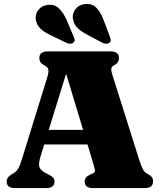

<svg xmlns="http://www.w3.org/2000/svg" viewBox="-20 -963 828 983"><path d="M259 -34Q259 0 216.5 0H56.5Q14 0 14 -34Q14 -54 36.5 -68L47 -74.5Q63.5 -84.5 72.8 -99.2Q82 -114 93 -150.5L221 -564Q230 -593.5 227.5 -606.8Q225 -620 207 -628.5Q193 -635.5 187.2 -644.5Q181.5 -653.5 181.5 -666Q181.5 -700 224.5 -700H546Q589 -700 589 -666Q589 -641 565 -629.5Q552.5 -623.5 550.2 -613.2Q548 -603 555 -581L692.5 -145.5Q703 -112 711.5 -96.2Q720 -80.5 734 -73.5Q751.5 -64.5 757.5 -56Q763.5 -47.5 763.5 -34Q763.5 0 720.5 0H456.5Q413.5 0 413.5 -34Q413.5 -56 439.5 -68L455.5 -75.5Q468.5 -81.5 466.5 -91.8Q464.5 -102 457.5 -125L428 -223.5H206.5L188 -163.5Q176 -125.5 181.8 -107.8Q187.5 -90 219.5 -74L233.5 -67Q245 -61 252 -53.8Q259 -46.5 259 -34ZM229.5 -298H405.5L318.5 -585.5ZM508.5 -865.5 542 -777Q546 -767 546.8 -759Q547.5 -751 540.5 -744.5Q534 -739 523.2 -739.2Q512.5 -739.5 503.5 -744.5L423.5 -787Q390.5 -804.5 373 -824.2Q355.5 -844 352.5 -872Q351 -898 369 -919.2Q387 -940.5 418 -942.5Q451.5 -945 472.8 -923.8Q494 -902.5 508.5 -865.5ZM319 -865.5 356 -778Q360.5 -768.5 362 -760.5Q363.5 -752.5 356.5 -745.5Q350.5 -739.5 340.2 -739.2Q330 -739 320 -743.5L238 -783.5Q204 -799.5 185.5 -818Q167 -836.5 163 -864Q159.5 -890.5 176.5 -912.2Q193.5 -934 224 -938Q257.5 -942 279.8 -921.8Q302 -901.5 319 -865.5Z"/></svg>

Font: Fraunces 9pt S000 Black
Style: Regular
Weight: 900
Version: Version 1.000; ttfautohint (v1.8.3)